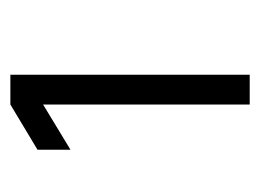

<svg xmlns="http://www.w3.org/2000/svg" viewBox="-84 -676 490 361"><g transform="rotate(-90 160.5 -495.0)"><path d="M145 -270V-658.5L60 -607V-669L145 -720H201V-270Z"/></g></svg>

Font: Cns Manrope
Style: Regular
Weight: 400
Designer: Mikhail Sharanda
Foundry: Mikhail Sharanda
Version: Version 4.504